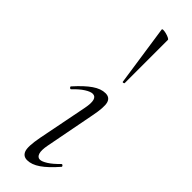

<svg xmlns="http://www.w3.org/2000/svg" viewBox="-254 -738 754 754"><g transform="rotate(45 123.5 -361.0)"><path d="M110 9Q88 9 80.5 -11Q73 -31 84 -89L125 -297Q137 -358 108 -358Q96 -358 77 -346Q58 -334 36 -311Q33 -307 28.5 -311.5Q24 -316 28 -319Q62 -357 89.5 -376Q117 -395 142 -395Q166 -395 172 -373.5Q178 -352 167 -297L127 -89Q121 -58 126 -43Q131 -28 144 -28Q155 -28 174 -40Q193 -52 215 -75Q219 -79 223 -74.5Q227 -70 223 -67Q190 -29 162.5 -10Q135 9 110 9ZM158 -475 121 -727Q120 -731 127 -731Q134 -731 143.5 -728.5Q153 -726 160 -722.5Q167 -719 167 -716V-476Q167 -474 162.5 -473Q158 -472 158 -475Z"/></g></svg>

Font: Cormorant Infant Light
Style: Italic
Weight: 300
Italic angle: -10°
Designer: Christian Thalmann (Catharsis Fonts)
Foundry: Catharsis Fonts
Version: Version 4.001